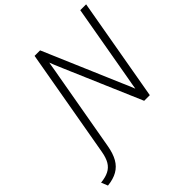

<svg xmlns="http://www.w3.org/2000/svg" viewBox="-307 -855 1230 1230"><g transform="rotate(-45 308.0 -240.0)"><path d="M-43.5 220 -61.5 175.5Q-17.5 171 11.2 156.5Q40 142 56.8 113.8Q73.5 85.5 81.5 39.5L211.5 -700H261.5L483 -181.5Q491.5 -162.5 501.5 -139Q511.5 -115.5 519.5 -95Q522.5 -115.5 526.8 -139.2Q531 -163 534.5 -181.5L625.5 -700H678.5L555.5 0H504.5L287 -507.5Q281.5 -521 274.2 -537.8Q267 -554.5 260 -571.5Q253 -588.5 247.5 -603Q245 -589 242.2 -571.8Q239.5 -554.5 236.5 -537.5Q233.5 -520.5 231 -507L134.5 40.5Q124.5 98 103 135.8Q81.5 173.5 45.5 194Q9.5 214.5 -43.5 220Z"/></g></svg>

Font: Overpass ExtraLight
Style: Italic
Weight: 250
Italic angle: -10°
Designer: Delve Withrington, Dave Bailey, Thomas Jockin
Foundry: Delve Fonts LLC
Version: Version 4.000